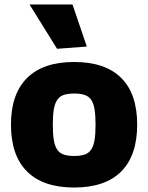

<svg xmlns="http://www.w3.org/2000/svg" viewBox="-20 -827 663 858"><path d="M311 11Q173 11 101 -60.5Q29 -132 29 -270Q29 -407 101 -478.5Q173 -550 311 -550Q450 -550 521.5 -479Q593 -408 593 -270Q593 -132 521.5 -60.5Q450 11 311 11ZM311 -130Q339 -130 357.5 -136Q376 -142 387 -158Q398 -174 402.5 -201Q407 -228 407 -270Q407 -312 402.5 -339Q398 -366 387 -381.5Q376 -397 357.5 -403Q339 -409 311 -409Q284 -409 265.5 -403Q247 -397 236 -381Q225 -365 220.5 -338.5Q216 -312 216 -270Q216 -228 220.5 -201Q225 -174 236 -158Q247 -142 265.5 -136Q284 -130 311 -130ZM235 -609 112 -807H304L368 -619Z"/></svg>

Font: Encode Sans Narrow
Style: ExtraBold
Weight: 800
Designer: Pablo Impallari, Andres Torresi
Foundry: Pablo Impallari, Andres Torresi
Version: Version 1.000; ttfautohint (v1.00) -l 8 -r 50 -G 200 -x 14 -